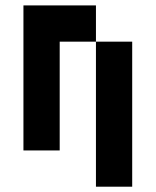

<svg xmlns="http://www.w3.org/2000/svg" viewBox="-20 -704 587 724"><path d="M341.8 -683.6V-546.9H205.1V-136.7H68.4V-683.6ZM341.8 -546.9H478.5V0H341.8Z"/></svg>

Font: DatCub
Style: Bold
Weight: 700
Designer: GGBot
Version: 1.00